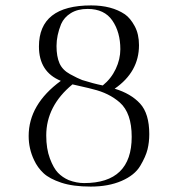

<svg xmlns="http://www.w3.org/2000/svg" viewBox="-20 -686 653 710"><path d="M532 -190Q532 -160 525.5 -133.5Q519 -107 498.5 -72.5Q478 -38 429.5 -17Q381 4 315.5 4Q250 4 206.5 -10.5Q163 -25 141 -45.5Q119 -66 106 -94Q86 -136 86 -183Q86 -300 205 -387Q124 -420 124 -514Q124 -666 317 -666Q393 -666 442 -633Q462 -619 478 -589.5Q494 -560 494 -519Q494 -420 404 -358Q464 -340 498 -303Q532 -266 532 -190ZM151 -185Q151 -136 164.5 -100Q178 -64 194.5 -47Q211 -30 234 -20Q263 -9 291 -9Q467 -9 467 -180Q467 -268 423 -307Q383 -342 324 -356Q310 -360 285 -365.5Q260 -371 248 -374Q151 -294 151 -185ZM304 -653Q267 -653 242 -637.5Q217 -622 206 -597Q189 -555 189 -516Q189 -477 200 -452Q211 -427 239.5 -411.5Q268 -396 284 -390Q325 -377 360 -370Q391 -395 408 -431Q425 -467 425 -504Q425 -567 395.5 -610Q366 -653 304 -653Z"/></svg>

Font: Antic Didone
Style: Regular
Weight: 400
Designer: Santiago Orozco
Foundry: Santiago Orozco
Version: Version 2.001